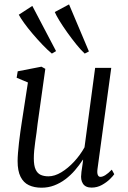

<svg xmlns="http://www.w3.org/2000/svg" viewBox="-20 -864 598 894"><path d="M173.5 10Q139.5 10 114.5 -1.8Q89.5 -13.5 75.8 -40.8Q62 -68 62 -114Q62 -130 63.8 -152.5Q65.5 -175 68.5 -200.5Q71.5 -226 74.8 -250Q78 -274 81 -292L110 -480L57.5 -502L62.5 -532L173 -553.5L191 -543.5L155 -287Q153 -267 150 -245.8Q147 -224.5 144 -203.5Q141 -182.5 139.2 -162.8Q137.5 -143 137.5 -126Q137.5 -93 145.8 -75Q154 -57 169.2 -50Q184.5 -43 205.5 -43Q234.5 -43 265.5 -61.8Q296.5 -80.5 325 -111.2Q353.5 -142 373.5 -178L423 -548H498L434 -77.5Q431.5 -59.5 435.2 -50Q439 -40.5 447.5 -40.5Q457.5 -40.5 470.5 -48.5Q483.5 -56.5 500.5 -74L512 -53Q507 -45 491.8 -30Q476.5 -15 454.5 -2.8Q432.5 9.5 406.5 9.5Q378 9.5 366.2 -8.8Q354.5 -27 358.5 -54Q358.5 -56 359.2 -63.5Q360 -71 361.8 -81.2Q363.5 -91.5 364.8 -101.8Q366 -112 367 -119.5L366 -120.5Q349 -94.5 328.8 -71Q308.5 -47.5 284.2 -29.2Q260 -11 232.2 -0.5Q204.5 10 173.5 10ZM221.5 -614.5Q202.5 -630 179 -654.5Q155.5 -679 132.5 -706Q109.5 -733 92.2 -757Q75 -781 67.5 -795.5L130.5 -836.5L241 -626ZM374.5 -614.5Q356 -631.5 334.8 -658Q313.5 -684.5 293 -713.2Q272.5 -742 257 -767.2Q241.5 -792.5 235 -808L301.5 -843.5L394 -624.5Z"/></svg>

Font: Merriweather 48pt Light
Style: Italic
Weight: 300
Italic angle: -7.8°
Version: Version 2.101